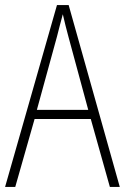

<svg xmlns="http://www.w3.org/2000/svg" viewBox="-20 -735 491 755"><path d="M412 0 337 -267H116L40 0H0L204 -715H250L451 0ZM249 -591Q243 -614 237.5 -635Q232 -656 227 -679Q221 -657 215.5 -636Q210 -615 204 -591L125 -303H327Z"/></svg>

Font: Noto Sans Sinhala Condensed ExtraLight
Style: Regular
Weight: 200
Width: 3
Designer: Jelle Bosma - Monotype Design Team
Foundry: Monotype Imaging Inc.
Version: Version 2.006; ttfautohint (v1.8.4.7-5d5b)